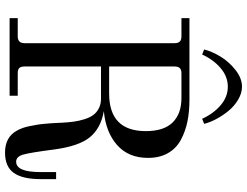

<svg xmlns="http://www.w3.org/2000/svg" viewBox="-129 -831 978 760"><g transform="rotate(90 360.0 -451.0)"><path d="M243.2 -394H350.1Q499 -394 499 -539.1Q499 -610.8 464.6 -645.5Q430.2 -680.2 368.2 -680.2H270Q255.9 -680.2 249.5 -673.6Q243.2 -667 243.2 -652.8ZM370.1 -361.8H243.2V-59.1Q243.2 -44.9 249 -38.6Q254.9 -32.2 270 -32.2H358.9V0H51.8V-32.2H124Q150.9 -32.2 150.9 -59.1V-652.8Q150.9 -667 144.5 -673.6Q138.2 -680.2 124 -680.2H51.8V-711.9H374Q421.9 -711.9 461.2 -703.9Q500.5 -695.8 533.9 -677.7Q567.4 -659.7 586.2 -626.7Q605 -593.8 605 -547.9Q605 -470.7 554.4 -425.8Q503.9 -380.9 419.9 -373Q487.3 -361.3 522.9 -318.1Q558.6 -274.9 571.8 -175.8Q584 -81.1 592 -53.5Q600.1 -25.9 620.1 -25.9Q661.1 -25.9 661.1 -122.1V-184.1H689V-122.1Q689 -51.8 664.6 -16.8Q640.1 18.1 584 18.1Q522.9 18.1 497.1 -28.8Q491.2 -39.1 486.6 -52Q481.9 -64.9 479 -80.6Q476.1 -96.2 473.9 -107.9Q471.7 -119.6 470.2 -137.7Q468.8 -155.8 468 -163.3Q467.3 -170.9 466.6 -188Q465.8 -205.1 465.8 -206.1Q464.4 -233.4 461.4 -254.4Q458.5 -275.4 451.9 -296.4Q445.3 -317.4 435.3 -331.1Q425.3 -344.7 408.7 -353.3Q392.1 -361.8 370.1 -361.8ZM175.8 -770Q183.6 -801.3 203.9 -834.7Q224.1 -868.2 256.8 -894Q289.6 -919.9 323.2 -919.9Q348.6 -919.9 374.3 -904.8Q399.9 -889.6 418.7 -866.7Q437.5 -843.8 451.2 -818.1Q464.8 -792.5 470.2 -770L450.2 -762.2Q429.7 -807.1 396.5 -835.4Q363.3 -863.8 323.2 -863.8Q283.2 -863.8 249.8 -835.4Q216.3 -807.1 195.8 -762.2Z"/></g></svg>

Font: Flanker Steampunk
Style: Regular
Weight: 400
Designer: Alexey Kryukov, Leonardo Di Lena
Foundry: Alexey Kryukov, Leonardo Di Lena
Version: 1.210